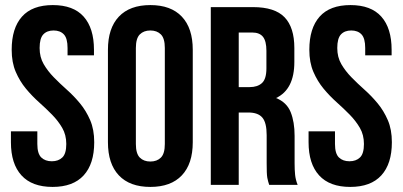

<svg xmlns="http://www.w3.org/2000/svg" viewBox="-20 -728 1586 756"><path d="M26 -532Q26 -617 66.5 -662.5Q107 -708 188 -708Q269 -708 309.5 -662.5Q350 -617 350 -532V-510H246V-539Q246 -577 231.5 -592.5Q217 -608 191 -608Q165 -608 150.5 -592.5Q136 -577 136 -539Q136 -503 152 -475.5Q168 -448 192 -423.5Q216 -399 243.5 -374.5Q271 -350 295 -321Q319 -292 335 -255Q351 -218 351 -168Q351 -83 309.5 -37.5Q268 8 187 8Q106 8 64.5 -37.5Q23 -83 23 -168V-211H127V-161Q127 -123 142.5 -108Q158 -93 184 -93Q210 -93 225.5 -108Q241 -123 241 -161Q241 -197 225 -224.5Q209 -252 185 -276.5Q161 -301 133.5 -325.5Q106 -350 82 -379Q58 -408 42 -445Q26 -482 26 -532Z M515 -161Q515 -123 530.5 -107.5Q546 -92 572 -92Q598 -92 613.5 -107.5Q629 -123 629 -161V-539Q629 -577 613.5 -592.5Q598 -608 572 -608Q546 -608 530.5 -592.5Q515 -577 515 -539ZM405 -532Q405 -617 448 -662.5Q491 -708 572 -708Q653 -708 696 -662.5Q739 -617 739 -532V-168Q739 -83 696 -37.5Q653 8 572 8Q491 8 448 -37.5Q405 -83 405 -168Z M1040 0Q1038 -7 1036 -13Q1034 -19 1032.5 -28Q1031 -37 1030.5 -51Q1030 -65 1030 -86V-196Q1030 -245 1013 -265Q996 -285 958 -285H920V0H810V-700H976Q1062 -700 1100.5 -660Q1139 -620 1139 -539V-484Q1139 -376 1067 -342Q1109 -325 1124.5 -286.5Q1140 -248 1140 -193V-85Q1140 -59 1142 -39.5Q1144 -20 1152 0ZM920 -600V-385H963Q994 -385 1011.5 -401Q1029 -417 1029 -459V-528Q1029 -566 1015.5 -583Q1002 -600 973 -600Z M1198 -532Q1198 -617 1238.5 -662.5Q1279 -708 1360 -708Q1441 -708 1481.5 -662.5Q1522 -617 1522 -532V-510H1418V-539Q1418 -577 1403.5 -592.5Q1389 -608 1363 -608Q1337 -608 1322.5 -592.5Q1308 -577 1308 -539Q1308 -503 1324 -475.5Q1340 -448 1364 -423.5Q1388 -399 1415.5 -374.5Q1443 -350 1467 -321Q1491 -292 1507 -255Q1523 -218 1523 -168Q1523 -83 1481.5 -37.5Q1440 8 1359 8Q1278 8 1236.5 -37.5Q1195 -83 1195 -168V-211H1299V-161Q1299 -123 1314.5 -108Q1330 -93 1356 -93Q1382 -93 1397.5 -108Q1413 -123 1413 -161Q1413 -197 1397 -224.5Q1381 -252 1357 -276.5Q1333 -301 1305.5 -325.5Q1278 -350 1254 -379Q1230 -408 1214 -445Q1198 -482 1198 -532Z"/></svg>

Font: Bebas Neue
Style: Regular
Weight: 400
Designer: Ryoichi Tsunekawa
Foundry: Ryoichi Tsunekawa
Version: Version 1.300